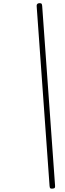

<svg xmlns="http://www.w3.org/2000/svg" viewBox="-20 -1096 403 1193"><path d="M308 76Q298 77 293.5 74.5Q289 72 288 60L208 -1055Q207 -1063 209.5 -1068.5Q212 -1074 221 -1076Q231 -1077 236 -1074.5Q241 -1072 242 -1060L322 56Q323 64 321 69.5Q319 75 308 76Z"/></svg>

Font: Playwrite US Trad Thin
Style: Regular
Weight: 250
Designer: Veronika Burian, José Scaglione
Foundry: TypeTogether
Version: Version 1.003